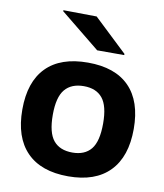

<svg xmlns="http://www.w3.org/2000/svg" viewBox="-87 -841 789 925"><g transform="rotate(10 308.0 -378.0)"><path d="M185.1 -265.1Q185.1 -177.7 216.3 -139.9Q247.6 -102.1 309.1 -102.1Q369.6 -102.1 400.4 -139.9Q431.2 -177.7 431.2 -265.1Q431.2 -351.6 400.4 -389.2Q369.6 -426.8 309.1 -426.8Q248 -426.8 216.6 -389.2Q185.1 -351.6 185.1 -265.1ZM36.1 -265.1Q36.1 -400.4 105.7 -471.2Q175.3 -542 309.1 -542Q442.4 -542 511.7 -471.2Q581.1 -400.4 581.1 -265.1Q581.1 -129.4 511.2 -57.6Q441.4 14.2 309.1 14.2Q175.8 14.2 106 -57.4Q36.1 -128.9 36.1 -265.1ZM147.9 -765.1V-770L311 -768.1L474.1 -613.8V-607.9H341.8Z"/></g></svg>

Font: Nacelle Bold
Style: Regular
Weight: 700
Designer: Sora Sagano
Foundry: Sora Sagano
Version: Version 1.000;FEAKit 1.0